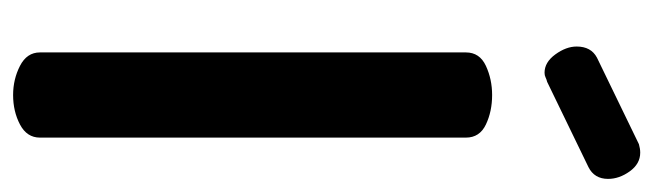

<svg xmlns="http://www.w3.org/2000/svg" viewBox="-372 -625 997 293"><g transform="rotate(90 126.5 -478.5)"><path d="M125 0Q101 0 80.5 -10.5Q60 -21 60 -41V-691Q60 -712 80.5 -721.5Q101 -731 125 -731Q150 -731 170 -721.5Q190 -712 190 -691V-41Q190 -21 170 -10.5Q150 0 125 0ZM91 -811Q75 -811 63 -827.5Q51 -844 51 -860Q51 -882 68 -891L200 -955Q207 -957 213 -957Q230 -957 241.5 -941Q253 -925 253 -908Q253 -887 235 -878L105 -815Q101 -814 98 -812.5Q95 -811 91 -811Z"/></g></svg>

Font: Dosis ExtraLight
Style: Bold
Weight: 700
Version: Version 3.001; ttfautohint (v1.8.2)